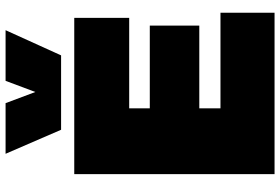

<svg xmlns="http://www.w3.org/2000/svg" viewBox="-174 -806 980 671"><g transform="rotate(-90 315.5 -470.0)"><path d="M43 0V-700H589V-508H273V-436H562V-263H273V-189H607V0ZM546 -940 458 -746H198L114 -940H291L330 -836L369 -940Z"/></g></svg>

Font: Georama Black
Style: Regular
Weight: 900
Designer: Jean-Baptiste Levee
Foundry: Production Type
Version: Version 1.001